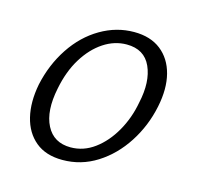

<svg xmlns="http://www.w3.org/2000/svg" viewBox="-72 -495 592 578"><g transform="rotate(15 224.0 -206.0)"><path d="M169 8Q117 8 85 -18.5Q53 -45 42 -90.5Q31 -136 42 -193Q56 -258 90.5 -310Q125 -362 174.5 -391Q224 -420 279 -420Q330 -420 362.5 -394.5Q395 -369 406.5 -324.5Q418 -280 406 -222Q393 -159 359 -106.5Q325 -54 276 -23Q227 8 169 8ZM183 -35Q223 -35 257 -60Q291 -85 315 -127Q339 -169 348 -219Q363 -287 342.5 -332.5Q322 -378 267 -378Q229 -378 195 -355.5Q161 -333 136 -292.5Q111 -252 100 -196Q85 -123 107.5 -79Q130 -35 183 -35Z"/></g></svg>

Font: Ysabeau Office Light
Style: Italic
Weight: 300
Italic angle: -12°
Designer: Christian Thalmann (Catharsis Fonts)
Version: Version 2.001;gftools[0.9.30]; featfreeze: tnum,lnum,ss02